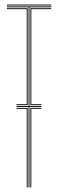

<svg xmlns="http://www.w3.org/2000/svg" viewBox="-20 -820 254 840"><path d="M52 -360V-364H97V-780H10V-784H101V-360ZM10 -796V-800H204V-796ZM97 0V-344H52V-348H101V0ZM113 0V-348H161V-344H117V0ZM113 -360V-784H204V-780H117V-364H161V-360ZM10 -788V-792H204V-788H109V-356H161V-352H109V0H105V-352H52V-356H105V-788Z"/></svg>

Font: Big Shoulders Inline Thin
Style: Regular
Weight: 100
Designer: Patric King
Foundry: XO Type Co
Version: Version 2.002